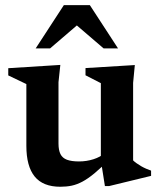

<svg xmlns="http://www.w3.org/2000/svg" viewBox="-20 -700 612 732"><path d="M203 -153Q203 -127.5 210.5 -112.5Q218 -97.5 235.2 -91Q252.5 -84.5 281 -84.5Q310 -84.5 336.5 -93Q363 -101.5 378.5 -116L396.5 -91.5Q364.5 -59.5 339.8 -39Q315 -18.5 294.2 -7.5Q273.5 3.5 253.5 7.8Q233.5 12 210 12Q144 12 112.2 -27Q80.5 -66 80.5 -144V-379.5L11.5 -412.5V-440L210 -452.5L203 -386.5ZM380 9.5 364.5 -88.5V-383L306 -413V-440.5L494 -452L487.5 -384V-88.5Q492.5 -83.5 500.5 -77.8Q508.5 -72 518 -66.5Q527.5 -61 537.2 -56.8Q547 -52.5 556 -49.5V-29.5L395.5 9.5ZM116 -515.5 223.5 -680.5H322.5L430 -515.5H375L255.5 -618H290.5L171 -515.5Z"/></svg>

Font: Newsreader 16pt SemiBold
Style: Regular
Weight: 600
Designer: Hugues Gentile
Foundry: Production Type
Version: Version 1.003